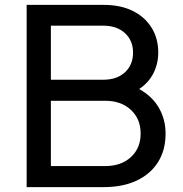

<svg xmlns="http://www.w3.org/2000/svg" viewBox="-20 -765 748 785"><path d="M89 0V-745H405Q472 -745 521.5 -721Q571 -697 599 -653Q627 -609 627 -550Q627 -505 607.5 -466Q588 -427 549 -401Q603 -371 630 -323.5Q657 -276 657 -219Q657 -151 626 -102Q595 -53 538.5 -26.5Q482 0 405 0ZM188 -439H402Q458 -439 491 -469.5Q524 -500 524 -550Q524 -599 491 -629.5Q458 -660 402 -660H188ZM188 -86H410Q475 -86 515 -122.5Q555 -159 555 -219Q555 -279 515 -316Q475 -353 410 -353H188Z"/></svg>

Font: Plus Jakarta Text
Style: Regular
Weight: 400
Designer: Gumpita Rahayu
Foundry: Tokotype Studio
Version: Version 1.000